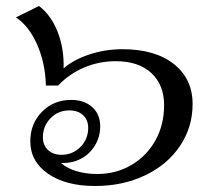

<svg xmlns="http://www.w3.org/2000/svg" viewBox="-20 -610 712 640"><path d="M81 -139Q81 -198 120 -237.5Q159 -277 217 -277Q261 -277 287.5 -253Q314 -229 314 -189Q314 -154 296.5 -125Q279 -96 249 -80.5Q219 -65 183 -67Q203 -49 235 -39.5Q267 -30 304 -30Q367 -30 418 -60Q469 -90 498 -142Q527 -194 527 -259Q527 -327 484.5 -366.5Q442 -406 366 -406Q310 -406 260.5 -385Q211 -364 174 -325H133Q131 -400 103.5 -462Q76 -524 33 -552L110 -590Q150 -560 172 -504Q194 -448 192 -382Q225 -411 278 -428.5Q331 -446 388 -446Q497 -446 559.5 -396.5Q622 -347 622 -263Q622 -186 580 -123.5Q538 -61 463.5 -25.5Q389 10 297 10Q199 10 140 -31Q81 -72 81 -139ZM274 -184Q274 -210 257 -226Q240 -242 211 -242Q174 -242 148.5 -216Q123 -190 123 -152Q123 -126 140 -110Q157 -94 185 -94Q222 -94 248 -120Q274 -146 274 -184Z"/></svg>

Font: Fahkwang
Style: Italic
Weight: 400
Italic angle: -10°
Version: Version 1.000; ttfautohint (v1.6)